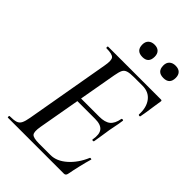

<svg xmlns="http://www.w3.org/2000/svg" viewBox="-236 -896 991 991"><g transform="rotate(45 259.5 -401.0)"><path d="M17 0Q15 0 15 -6Q15 -12 17 -12Q48 -12 63.5 -17Q79 -22 86.5 -37Q94 -52 99 -81L180 -544Q188 -587 177.5 -600Q167 -613 124 -613Q121 -613 121 -619Q121 -625 124 -625H510Q518 -625 516 -616Q513 -598 509.5 -573.5Q506 -549 502.5 -526Q499 -503 496 -489Q495 -485 489.5 -486Q484 -487 484 -490Q487 -543 462.5 -575.5Q438 -608 392 -608H330Q300 -608 284.5 -603Q269 -598 262.5 -584.5Q256 -571 251 -543L170 -85Q163 -44 173 -31.5Q183 -19 226 -19H309Q354 -19 396 -56Q438 -93 463 -152Q464 -155 470 -154Q476 -153 474 -150Q466 -123 457 -85Q448 -47 442 -15Q439 0 426 0ZM418 -229Q417 -225 411 -225.5Q405 -226 406 -230Q414 -274 398 -294Q382 -314 340 -314H178L182 -337H347Q388 -337 408.5 -353.5Q429 -370 436 -409Q437 -413 443 -412.5Q449 -412 448 -407Q444 -378 440 -361Q436 -344 433 -325Q429 -302 426 -279Q423 -256 418 -229ZM440 -712Q394 -712 394 -758Q394 -779 406.5 -790.5Q419 -802 440 -802Q462 -802 473.5 -790.5Q485 -779 485 -758Q485 -712 440 -712ZM287 -712Q241 -712 241 -758Q241 -779 253.5 -790.5Q266 -802 287 -802Q308 -802 319.5 -790.5Q331 -779 331 -758Q331 -712 287 -712Z"/></g></svg>

Font: Cormorant Light Medium
Style: Italic
Weight: 500
Italic angle: -10°
Version: Version 4.000